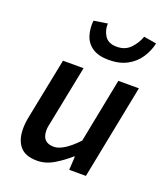

<svg xmlns="http://www.w3.org/2000/svg" viewBox="-138 -832 812 939"><g transform="rotate(20 268.5 -362.5)"><path d="M164 12Q103 12 75 -21Q47 -54 47 -112Q47 -129 49 -145.5Q51 -162 55 -181L117 -491H224L165 -195Q161 -178 159 -166Q157 -154 157 -143Q157 -80 218 -80Q267 -80 339 -156L405 -491H512L415 0H328L332 -70H328Q291 -37 249.5 -12.5Q208 12 164 12ZM325 -571Q271 -571 239.5 -592.5Q208 -614 197 -649.5Q186 -685 190 -726L261 -737Q259 -702 277.5 -673.5Q296 -645 340 -645Q384 -645 411 -673.5Q438 -702 450 -737L516 -726Q507 -685 483.5 -649.5Q460 -614 420.5 -592.5Q381 -571 325 -571Z"/></g></svg>

Font: Source Sans Pro SemiBold
Style: Italic
Weight: 600
Italic angle: -11°
Designer: Paul D. Hunt
Foundry: Adobe Systems Incorporated
Version: Version 1.095;hotconv 1.0.109;makeotfexe 2.5.65596